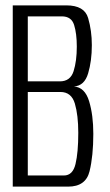

<svg xmlns="http://www.w3.org/2000/svg" viewBox="-20 -695 408 715"><path d="M27.5 0H233.5Q299.5 0 313.5 -57.2Q327.5 -114.5 327.5 -196.5Q327.5 -266.5 311.8 -318.2Q296 -370 255.5 -373Q294.5 -375.5 308.2 -421.8Q322 -468 322 -527Q322 -580.5 308.2 -627.8Q294.5 -675 227 -675H27.5ZM83.5 -41.5V-352.5H205Q246 -352.5 258.8 -309.2Q271.5 -266 271.5 -200.5Q271.5 -127 261.2 -84.2Q251 -41.5 218 -41.5ZM83.5 -392V-634H210.5Q246 -634 256 -602Q266 -570 266 -521.5Q266 -467.5 254 -429.8Q242 -392 203 -392Z"/></svg>

Font: Anybody Condensed Light
Style: Regular
Weight: 300
Width: 3
Designer: Tyler Finck
Foundry: Etcetera Type Company
Version: Version 1.113;gftools[0.9.25]